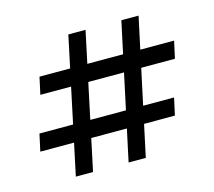

<svg xmlns="http://www.w3.org/2000/svg" viewBox="-80 -607 785 703"><g transform="rotate(-15 312.5 -255.0)"><path d="M233.5 -510H298.7L190.5 0H125.3ZM434.5 -510H499.7L390.5 0H325.3ZM601.7 -388 587.5 -323H77.3L91.5 -388ZM547.7 -187 533.5 -122H23.3L37.5 -187Z"/></g></svg>

Font: Epunda Slab Light
Style: Regular
Weight: 300
Designer: Simon Atzbach
Foundry: typofactur
Version: Version 1.102